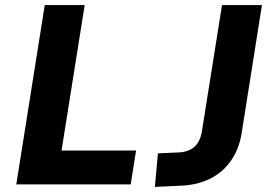

<svg xmlns="http://www.w3.org/2000/svg" viewBox="-20 -725 1063 755"><path d="M44 0 156 -705H313L222 -133H515L494 0ZM589 10 601 -122 689 -126Q713 -128 731 -138Q749 -148 759.5 -166Q770 -184 774 -209L853 -705H1010L930 -200Q920 -139 888.5 -93.5Q857 -48 807.5 -23Q758 2 695 5Z"/></svg>

Font: Nunito Sans 7pt SemiCondensed ExtraBold
Style: Italic
Weight: 800
Width: 4
Italic angle: -9°
Designer: Vernon Adams
Foundry: Vernon Adams
Version: Version 3.101;gftools[0.9.27]